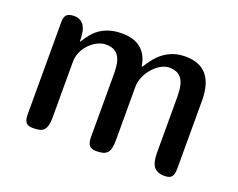

<svg xmlns="http://www.w3.org/2000/svg" viewBox="-86 -654 1002 807"><g transform="rotate(20 414.5 -251.0)"><path d="M646 -82V-332Q646 -388.7 627.9 -411.9Q609.9 -435.1 573.2 -435.1Q554.7 -435.1 535.6 -424.3Q516.6 -413.6 501.2 -396Q485.8 -378.4 475.8 -356Q465.8 -333.5 465.8 -310.1V-70.8Q465.8 -49.3 462.4 -35.4Q459 -21.5 451.4 -13.7Q443.8 -5.9 431.9 -2.9Q419.9 0 402.8 0Q380.4 0 371.6 -11.5Q362.8 -22.9 362.8 -46.9V-332Q362.8 -388.7 344.7 -411.9Q326.7 -435.1 290 -435.1Q271 -435.1 252 -425.5Q232.9 -416 217.5 -400.1Q202.1 -384.3 192.6 -363.5Q183.1 -342.8 183.1 -319.8V-70.8Q183.1 -49.3 179.7 -35.6Q176.3 -22 168.9 -13.9Q161.6 -5.9 149.7 -2.9Q137.7 0 120.1 0Q96.7 0 88.4 -11.5Q80.1 -22.9 80.1 -46.9V-459Q80.1 -482.9 89.8 -492.4Q99.6 -502 123 -502Q181.2 -502 181.2 -416V-409.2H183.1Q194.8 -428.2 208.5 -445.3Q222.2 -462.4 240.2 -474.9Q258.3 -487.3 282 -494.6Q305.7 -502 337.9 -502Q445.3 -502 461.9 -398.9H463.9Q477.5 -420.9 492.9 -439.9Q508.3 -459 527.1 -472.7Q545.9 -486.3 568.8 -494.1Q591.8 -502 621.1 -502Q749 -502 749 -351.1V-46.9Q749 -22.9 740.7 -11.5Q732.4 0 709 0Q675.3 0 660.6 -18.8Q646 -37.6 646 -82Z"/></g></svg>

Font: Marmelad
Style: Regular
Weight: 400
Designer: Manvel Shmavonyan
Foundry: Cyreal (www.cyreal.org)
Version: Version 1.000